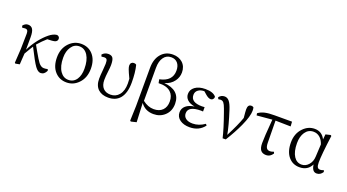

<svg xmlns="http://www.w3.org/2000/svg" viewBox="-66 -1557 4549 2515"><g transform="rotate(20 2208.5 -300.0)"><path d="M467 14Q428 14 388 -41Q346 -99 257 -277Q250 -265 235 -242Q202 -189 183 -154Q181 -125 177 -66Q174 -22 173 0L115 11L105 2L117 -193L121 -408Q121 -439 111.5 -452.5Q102 -466 77 -466Q64 -466 38 -462L29 -487Q59 -526 99 -526Q144 -526 164.5 -492Q185 -458 185 -382Q185 -259 184 -208Q223 -288 281 -363Q335 -431 391.5 -477.5Q448 -524 501 -529Q538 -520 538 -488Q538 -438 462 -435L399 -432Q344 -384 284 -316Q300 -288 327 -240Q387 -134 411 -104Q446 -60 485 -60Q517 -60 538 -67L546 -46Q518 14 467 14Z M827 14Q730 14 667 -53Q599 -125 599 -254Q599 -379 675 -457Q745 -528 841 -528Q939 -528 1002 -460Q1068 -387 1068 -264Q1068 -136 992 -58Q923 14 827 14ZM839 -26Q911 -26 952 -87Q989 -144 989 -234Q989 -352 945 -421Q901 -489 829 -489Q758 -489 717 -427Q677 -369 677 -278Q677 -158 725 -89Q769 -26 839 -26Z M1408 14Q1319 14 1268 -33Q1214 -83 1214 -179Q1214 -225 1222 -303Q1228 -363 1228 -391Q1228 -434 1219 -449Q1210 -465 1180 -465Q1166 -465 1144 -461L1134 -486Q1167 -525 1219 -525Q1265 -525 1283 -496Q1300 -468 1300 -400Q1300 -367 1292 -306Q1283 -234 1283 -187Q1283 -112 1321 -72Q1358 -33 1423 -33Q1497 -33 1542 -88Q1589 -145 1589 -247Q1589 -275 1586 -314Q1548 -393 1536 -427Q1525 -457 1525 -478Q1525 -501 1538.5 -514.5Q1552 -528 1573 -528Q1596 -528 1608 -515Q1633 -416 1633 -277Q1633 -129 1570 -54Q1512 14 1408 14Z M1796 207 1784 198 1791 -8 1792 -540Q1792 -663 1854 -735Q1916 -807 2017 -807Q2098 -807 2151 -760Q2206 -710 2206 -626Q2206 -559 2166 -504Q2119 -439 2035 -417Q2145 -409 2203 -357Q2262 -304 2262 -209Q2262 -106 2194 -44Q2131 14 2039 14Q1922 14 1859 -76L1871 189ZM2020 -48Q2099 -48 2143 -93Q2186 -137 2186 -213Q2186 -296 2136 -342Q2079 -395 1966 -390L1956 -441Q2130 -476 2130 -624Q2130 -690 2097.5 -728Q2065 -766 2008 -766Q1941 -766 1904 -714Q1865 -662 1865 -566V-107Q1940 -48 2020 -48Z M2543 14Q2460 14 2408 -23Q2354 -61 2354 -126Q2354 -181 2395.5 -217Q2437 -253 2514 -264Q2445 -275 2408 -311Q2375 -344 2375 -390Q2375 -450 2426 -488Q2480 -528 2570 -528Q2681 -528 2721 -475Q2723 -456 2710 -441Q2697 -426 2677 -426Q2647 -426 2607 -460L2566 -496H2564Q2513 -496 2481 -472Q2447 -447 2447 -403Q2447 -299 2602 -299Q2618 -299 2640 -301V-240Q2637 -240 2633 -241Q2617 -242 2612 -242Q2434 -242 2434 -142Q2434 -97 2468.5 -71Q2503 -45 2564 -45Q2650 -45 2731 -102L2747 -83Q2673 14 2543 14Z M3001 2Q2974 -117 2902 -320Q2890 -353 2884 -370Q2865 -423 2848 -443.5Q2831 -464 2804 -464Q2792 -464 2772 -460L2762 -485Q2794 -523 2840 -523Q2878 -523 2905.5 -490Q2933 -457 2958 -379Q3021 -184 3043 -61Q3133 -235 3170 -343Q3161 -432 3161 -461Q3161 -528 3210 -528Q3231 -528 3242 -517Q3247 -497 3247 -472Q3247 -394 3183 -253Q3130 -136 3045 1Z M3611 14Q3558 14 3533.5 -17.5Q3509 -49 3509 -117Q3509 -204 3527 -416Q3529 -440 3530 -451L3317 -432L3312 -461Q3354 -492 3407 -503Q3455 -514 3539 -514H3781L3785 -449L3573 -453L3577 -142Q3578 -91 3595 -70Q3610 -51 3642 -51Q3662 -51 3694 -63L3702 -41Q3666 14 3611 14Z M4075 14Q3981 14 3923 -53Q3860 -125 3860 -254Q3860 -379 3936 -457Q4004 -528 4095 -528Q4196 -528 4242 -434L4249 -507L4316 -523L4329 -514Q4292 -239 4292 -132Q4292 -84 4305 -65Q4316 -48 4342 -48Q4367 -48 4389 -60L4398 -37Q4366 14 4314 14Q4250 14 4238 -84Q4189 14 4075 14ZM4089 -28Q4144 -28 4184 -73Q4226 -119 4229 -191L4238 -363Q4219 -423 4180.5 -455Q4142 -487 4092 -487Q4020 -487 3978 -425Q3938 -366 3938 -273Q3938 -155 3981 -89Q4021 -28 4089 -28Z"/></g></svg>

Font: GenRyuMin TW R
Style: Regular
Weight: 400
Version: Version 1.501;PS 1;hotconv 16.6.51;makeotf.lib2.5.65220